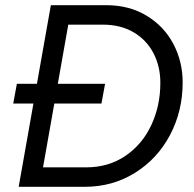

<svg xmlns="http://www.w3.org/2000/svg" viewBox="-20 -720 749 740"><path d="M45 -397H385L371 -321H31ZM176 -700H390Q478 -700 545 -659.5Q612 -619 648 -551Q684 -483 684 -402Q684 -292 635.5 -200Q587 -108 500.5 -54Q414 0 306 0H52ZM113 -75H312Q398 -75 463 -119Q528 -163 563 -237.5Q598 -312 598 -401Q598 -464 571.5 -515Q545 -566 495 -595.5Q445 -625 376 -625H210L249 -658L140 -42Z"/></svg>

Font: Fixel Italic Variable Display Thin
Style: Italic
Weight: 100
Italic angle: -10°
Designer: AlfaBravo + MacPaw
Foundry: Kyrylo Tkachov, Marchela Mozhyna, Serhii Makarenko, Maria Weinstein, Zakhar Kryvoshyya
Version: Version 1.210;Glyphs 3.2 (3217)